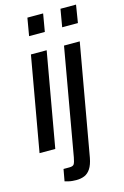

<svg xmlns="http://www.w3.org/2000/svg" viewBox="-136 -785 672 1037"><g transform="rotate(-15 200.0 -266.0)"><path d="M111 -625 128 -724H216L199 -625ZM2 0 95 -527H183L90 0ZM296 -625 313 -724H400L384 -625ZM157 192Q149 192 136 191Q123 190 111.5 187Q100 184 93 182L105 116H138Q158 116 164 106.5Q170 97 175 70L280 -527H368L258 95Q251 132 237 153.5Q223 175 203 183.5Q183 192 157 192Z"/></g></svg>

Font: Archivo ExtraCondensed Medium
Style: Italic
Weight: 500
Width: 2
Italic angle: -10°
Designer: Hector Gatti
Foundry: Omnibus-Type
Version: Version 2.001